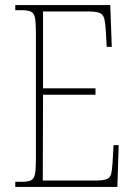

<svg xmlns="http://www.w3.org/2000/svg" viewBox="-20 -734 530 754"><path d="M40 0V-20H65Q90 -20 102 -26Q114 -32 117.5 -51Q121 -70 121 -108V-606Q121 -645 117.5 -663.5Q114 -682 102 -688Q90 -694 65 -694H40V-714H413L419 -550H399L396 -606Q394 -643 389.5 -660.5Q385 -678 370.5 -683.5Q356 -689 325 -689H149V-387H355V-362H149L148 -25H354Q384 -25 398 -30Q412 -35 416 -49.5Q420 -64 422 -94L426 -164H446L441 0Z"/></svg>

Font: Noto Serif Tamil Condensed Thin
Style: Regular
Weight: 100
Width: 3
Designer: Indian Type Foundry, Tom Grace, and the Monotype Design Team
Foundry: Monotype Imaging Inc.
Version: Version 2.004; ttfautohint (v1.8.4.7-5d5b)